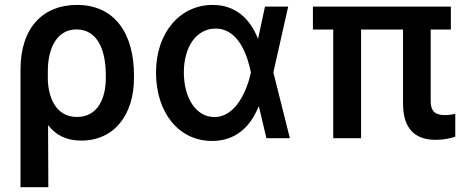

<svg xmlns="http://www.w3.org/2000/svg" viewBox="-20 -573 1956 796"><path d="M65 -284.1V203.1H180.4L179.3 -54.3C210.9 -13.5 254.3 9.9 317.1 9.9C452.8 9.9 535.9 -96.6 535.5 -250.7V-260.7C535.5 -428.6 459.9 -552.6 299 -552.6C160.9 -552.6 65 -461.3 65 -284.1ZM178.3 -277.7C177.9 -365.4 211.6 -451 296.9 -451C383.9 -451 418.7 -366.5 418.7 -260.7V-250.7C419 -166.5 386 -88.1 299 -88.1C208.1 -88.1 180.8 -174.7 178.3 -240.8Z M857.6 11.4C957 12.1 1018.8 -48.3 1051.8 -131H1053.6L1084.5 0H1181.8L1113.3 -272.7L1174.7 -545.5H1078.5L1050.4 -414.1H1048.7C1016 -496.8 955.3 -552.6 861.5 -552.6C726.6 -552.6 626.8 -437.9 626.8 -272.7C626.8 -106.5 720.2 10.3 857.6 11.4ZM742.2 -272.7C742.2 -379.3 794.4 -454.5 873.9 -454.5C968.4 -454.5 1005.7 -344.5 1019.9 -274.1L1020.2 -272.7L1019.9 -271.3C1005 -201.3 959.2 -87.7 868.6 -87.7C793 -87.7 742.2 -166.5 742.2 -272.7Z M1849.1 -545.5H1277.3V-450.6H1361.5V0H1476.9V-450.6H1650.9V-143.8C1650.9 -34.4 1705.3 6.7 1786.2 6.7C1821 6.7 1848 0 1867.5 -6V-100.9C1858 -98.7 1841.3 -95.9 1824.9 -95.9C1791.5 -95.9 1766 -105.5 1765.6 -152.7V-450.6H1849.1Z"/></svg>

Font: Magic Ui Pro Semi Bold
Style: Regular
Weight: 600
Designer: Stefan Endress, Andreas Faust
Version: Version 1.000;FEAKit 1.0